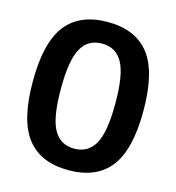

<svg xmlns="http://www.w3.org/2000/svg" viewBox="-111 -835 861 939"><g transform="rotate(15 320.0 -365.0)"><path d="M109.5 -651Q179 -740 320 -740Q461 -740 530.5 -651Q600 -562 600 -365Q600 -168 530.5 -79Q461 10 320 10Q179 10 109.5 -79Q40 -168 40 -365Q40 -562 109.5 -651ZM216 -159Q250 -99 320 -99Q390 -99 424 -159Q458 -219 458 -365Q458 -511 424 -571Q390 -631 320 -631Q250 -631 216 -571Q182 -511 182 -365Q182 -219 216 -159Z"/></g></svg>

Font: Mplus 1p Bold
Style: Bold
Weight: 700
Version: Version 1.061